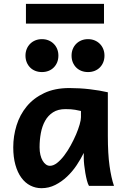

<svg xmlns="http://www.w3.org/2000/svg" viewBox="-20 -965 653 997"><path d="M400.4 -388.7Q390.1 -391.1 370.6 -394.8Q351.1 -398.4 319.8 -398.4Q281.2 -398.4 255.4 -381.8Q229.5 -365.2 214.1 -337.4Q198.7 -309.6 192.1 -273.9Q185.5 -238.3 185.5 -200.2Q185.5 -178.7 189.7 -161.1Q193.8 -143.6 201.2 -130.9Q208.5 -118.2 218.3 -111.1Q228 -104 239.3 -104Q257.3 -104 276.4 -118.9Q295.4 -133.8 313.2 -157.2Q331.1 -180.7 346.9 -209.5Q362.8 -238.3 374.8 -266.4Q386.7 -294.4 393.6 -318.4Q400.4 -342.3 400.4 -356.4ZM441.9 0Q436.5 -8.8 431.6 -27.1Q426.8 -45.4 423.1 -66.7Q419.4 -87.9 417.2 -108.6Q415 -129.4 415 -143.1V-170.9Q399.4 -139.2 377.7 -106.7Q356 -74.2 328.1 -47.9Q300.3 -21.5 266.8 -4.6Q233.4 12.2 195.3 12.2Q164.6 12.2 137.7 -1.5Q110.8 -15.1 91.1 -42Q71.3 -68.8 60.1 -108.6Q48.8 -148.4 48.8 -200.2Q48.8 -258.3 65.9 -313.7Q83 -369.1 118.7 -412.4Q154.3 -455.6 209.5 -481.7Q264.6 -507.8 340.3 -507.8Q393.6 -507.8 445.8 -501.7Q498 -495.6 540 -485.8V-258.8Q540 -166.5 548.8 -103.8Q557.6 -41 571.8 0ZM112.3 -676.3Q112.3 -694.8 118.7 -710.4Q125 -726.1 136.5 -737.5Q147.9 -749 163.6 -755.4Q179.2 -761.7 197.8 -761.7Q216.3 -761.7 231.9 -755.4Q247.6 -749 259 -737.5Q270.5 -726.1 276.9 -710.4Q283.2 -694.8 283.2 -676.3Q283.2 -657.2 276.9 -641.6Q270.5 -626 259 -614.5Q247.6 -603 231.9 -596.9Q216.3 -590.8 197.8 -590.8Q179.2 -590.8 163.6 -596.9Q147.9 -603 136.5 -614.5Q125 -626 118.7 -641.6Q112.3 -657.2 112.3 -676.3ZM351.6 -676.3Q351.6 -694.8 357.9 -710.4Q364.3 -726.1 375.7 -737.5Q387.2 -749 402.8 -755.4Q418.5 -761.7 437 -761.7Q455.6 -761.7 471.2 -755.4Q486.8 -749 498.3 -737.5Q509.8 -726.1 516.1 -710.4Q522.5 -694.8 522.5 -676.3Q522.5 -657.2 516.1 -641.6Q509.8 -626 498.3 -614.5Q486.8 -603 471.2 -596.9Q455.6 -590.8 437 -590.8Q418.5 -590.8 402.8 -596.9Q387.2 -603 375.7 -614.5Q364.3 -626 357.9 -641.6Q351.6 -657.2 351.6 -676.3ZM114.7 -944.8H520V-842.3H114.7Z"/></svg>

Font: Andika New Basic
Style: Bold
Weight: 700
Designer: Victor Gaultney, Annie Olsen, Pablo Ugerman
Foundry: SIL International
Version: Version 5.500; ttfautohint (v1.8.3)